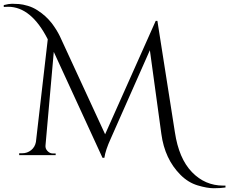

<svg xmlns="http://www.w3.org/2000/svg" viewBox="-87 -825 1219 1021"><path d="M1100 162Q1106 162 1112 162V172Q1084 176 1049.5 176Q1015 176 964.5 161Q914 146 873 105Q789 21 771 -113L710 -558L502 -88Q474 -27 468 14H458L199 -549L155 -52Q153 -35 165.5 -22Q178 -9 193 -9Q193 -9 193 -9H209V0H15V-10H31Q58 -10 78.5 -26.5Q99 -43 104 -70L167 -616Q79 -789 -44 -789Q-55 -789 -67 -788V-798Q-40 -805 -23 -805Q-6 -805 14 -803.5Q34 -802 61 -794Q88 -786 112 -770.5Q136 -755 154 -738.5Q172 -722 188 -702Q215 -666 231 -633L472 -111L741 -714H750L843 -122Q864 18 933.5 90Q1003 162 1100 162Z"/></svg>

Font: Cinzel Decorative
Style: Regular
Weight: 400
Designer: Natanael Gama
Version: Version 1.002;PS 001.002;hotconv 1.0.56;makeotf.lib2.0.21325